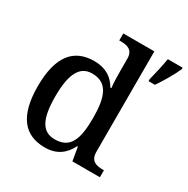

<svg xmlns="http://www.w3.org/2000/svg" viewBox="-173 -911 1046 1071"><g transform="rotate(30 350.0 -375.0)"><path d="M256 10C334 10 380 -28 410 -87H414L429 0H606V-45H598C553 -45 518 -56 518 -115V-760H318V-715H326C370 -715 408 -706 408 -649V-572C408 -539 409 -494 413 -462H407C378 -512 332 -546 256 -546C125 -546 52 -460 52 -267C52 -75 125 10 256 10ZM573 -613V-600H614C643 -642 682 -708 700 -750V-760H605C597 -713 584 -656 573 -613ZM281 -57C198 -57 165 -126 165 -266C165 -405 198 -480 280 -480C378 -480 408 -405 408 -267C408 -125 378 -57 281 -57Z"/></g></svg>

Font: Noto Serif Ethiopic Medium
Style: Regular
Weight: 500
Designer: Monotype Design Team
Foundry: Monotype Imaging Inc.
Version: Version 2.102